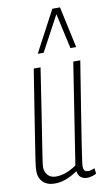

<svg xmlns="http://www.w3.org/2000/svg" viewBox="-90 -835 504 890"><g transform="rotate(-10 162.0 -390.0)"><path d="M94 10Q59 10 39 -9.5Q19 -29 19 -62Q19 -77 23.5 -108Q28 -139 36.5 -193Q45 -247 58 -330Q71 -413 90 -532H122Q103 -407 90.5 -326Q78 -245 70.5 -197.5Q63 -150 59.5 -126Q56 -102 54.5 -91.5Q53 -81 53 -75Q53 -52 66.5 -36.5Q80 -21 106 -21Q151 -21 202 -56L276 -532H309Q287 -395 273 -307Q259 -219 251 -167.5Q243 -116 239.5 -91Q236 -66 235 -57.5Q234 -49 234 -46Q234 -34 239 -27Q244 -20 258 -20Q269 -20 287 -28L290 -2Q280 4 267.5 7Q255 10 247 10Q229 10 217 0.5Q205 -9 202 -29Q174 -10 148 0Q122 10 94 10ZM120 -596 223 -790H259L301 -596H274L237 -762L148 -596Z"/></g></svg>

Font: Georama Condensed ExtraLight
Style: Italic
Weight: 200
Width: 3
Italic angle: -9°
Designer: Jean-Baptiste Levee
Foundry: Production Type
Version: Version 1.000